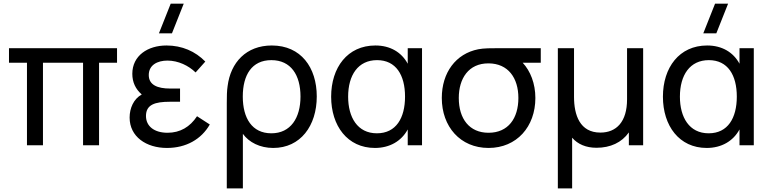

<svg xmlns="http://www.w3.org/2000/svg" viewBox="-20 -808 4283 1068"><path d="M130 0H219V-459H442V0H531V-459H631V-540H30V-459H130Z M908.5 15C1015.5 15 1100 -33.5 1147 -115.5L1076 -161.5C1037 -102 982 -69.5 912 -69.5C839 -69.5 792 -105 792 -163C792 -226.5 842.5 -242 925.5 -242H981.5V-315.5H926C856 -315.5 807.5 -335.5 807.5 -390.5C807.5 -446 855 -471 911.5 -471C971.5 -471 1029 -443 1068 -405L1122 -465.5C1066.5 -522.5 992.5 -555 906 -555C802 -555 716 -498.5 716 -397.5C716 -350.5 734 -312.5 768.5 -282.5C723 -257.5 701 -206 701 -154C701 -48 793 15 908.5 15ZM864 -622.5H936.5L1002 -787.5H929.5Z M1241.5 -235.5V240H1331V-63.5C1365 -16.5 1425.5 15 1500 15C1651 15 1742 -108 1742 -271.5C1742 -432.5 1654 -555 1492 -555C1350 -555 1262.5 -461 1246 -328.5C1242 -302.5 1241.5 -271.5 1241.5 -235.5ZM1330.5 -271C1330.5 -390.5 1380.5 -473.5 1489.5 -473.5C1598.5 -473.5 1651.5 -390 1651.5 -271C1651.5 -152.5 1597 -66.5 1489.5 -66.5C1382 -66.5 1330.5 -150.5 1330.5 -271Z M2065.5 15C2147.5 15 2213 -23 2248 -88V0H2327.5V-540H2248V-453.5C2213.5 -517.5 2150.5 -555 2068 -555C1913 -555 1822 -432.5 1822 -270C1822 -108.5 1912.5 15 2065.5 15ZM1916.5 -270C1916.5 -390.5 1972 -473.5 2077.5 -473.5C2183 -473.5 2233 -390 2233 -270.5C2233 -152 2183.5 -66.5 2076.5 -66.5C1968 -66.5 1916.5 -156 1916.5 -270Z M2697.5 15C2854.5 15 2958 -103.5 2958 -263C2958 -343 2930.5 -413 2887.5 -459H2988V-540H2757.5C2711.5 -540 2671 -540 2640.5 -534C2515.5 -509.5 2437.5 -404 2437.5 -263C2437.5 -104 2540 15 2697.5 15ZM2532 -263C2532 -371 2586 -456 2697.5 -455.5C2806.5 -455 2863.5 -374.5 2863.5 -263C2863.5 -150 2807 -69.5 2697.5 -69.5C2591 -69.5 2532 -147 2532 -263Z M3083 240H3162.5V-42C3193.5 -6 3239.5 14 3298 14C3375 14 3438.5 -15 3478 -71.5V0H3557.5V-540H3468V-255.5C3468 -130.5 3409 -70.5 3319.5 -70.5C3205.5 -70.5 3173 -168 3173 -269.5V-540H3083Z M3911 15C3993 15 4058.5 -23 4093.5 -88V0H4173V-540H4093.5V-453.5C4059 -517.5 3996 -555 3913.5 -555C3758.5 -555 3667.5 -432.5 3667.5 -270C3667.5 -108.5 3758 15 3911 15ZM3762 -270C3762 -390.5 3817.5 -473.5 3923 -473.5C4028.5 -473.5 4078.5 -390 4078.5 -270.5C4078.5 -152 4029 -66.5 3922 -66.5C3813.5 -66.5 3762 -156 3762 -270ZM3892 -622.5H3964.5L4030 -787.5H3957.5Z"/></svg>

Font: Eudonet Medium
Style: Regular
Weight: 500
Designer: Mikhail Sharanda
Foundry: Mikhail Sharanda
Version: Version 4.503;Glyphs 3.1.2 (3151)